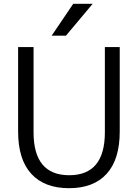

<svg xmlns="http://www.w3.org/2000/svg" viewBox="-20 -977 723 1007"><path d="M326 -790H251L364 -957H466ZM530 -283V-730H608V-287Q608 -141 539.5 -65.5Q471 10 342 10Q213 10 144 -65.5Q75 -141 75 -287V-730H156V-283Q156 -58 343 -58Q530 -58 530 -283Z"/></svg>

Font: M PLUS 1p
Style: Regular
Weight: 400
Version: Version 1.062